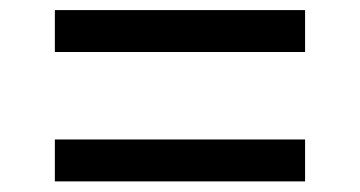

<svg xmlns="http://www.w3.org/2000/svg" viewBox="-20 -550 695 371"><path d="M86 -449.5V-530.5H569.5V-449.5ZM86 -199.5V-280.5H569.5V-199.5Z"/></svg>

Font: Savate ExtraLight
Style: Regular
Weight: 200
Designer: Max Esnée
Foundry: Plomb Type
Version: Version 2.000